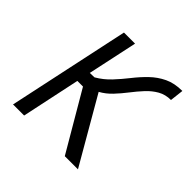

<svg xmlns="http://www.w3.org/2000/svg" viewBox="-159 -768 918 918"><g transform="rotate(45 300.0 -309.0)"><path d="M48 0 180 -618H255L201 -366L232 -367Q270 -389 300 -421Q330 -453 357 -487.5Q384 -522 414.5 -551.5Q445 -581 483.5 -599.5Q522 -618 575 -618L567 -549Q530 -549 501 -532.5Q472 -516 447.5 -489.5Q423 -463 400 -433Q377 -403 351.5 -376Q326 -349 295 -332L487 0H398L224 -297H186L123 0Z"/></g></svg>

Font: Victor Mono
Style: Italic
Weight: 400
Italic angle: -12°
Monospace: yes
Designer: Rune Bjørnerås
Version: Version 1.561;gftools[0.9.30]